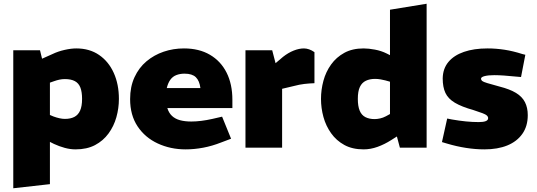

<svg xmlns="http://www.w3.org/2000/svg" viewBox="-20 -790 2875 1027"><path d="M51 217V-521H194L205 -476L261 -501Q290 -515 325 -523Q360 -531 388 -531Q459 -531 510 -496Q561 -461 588.5 -400Q616 -339 616 -261Q616 -211 602.5 -163Q589 -115 560.5 -76Q532 -37 488.5 -14Q445 9 384 9Q356 9 326.5 1Q297 -7 269 -20L247 -31V195ZM327 -154Q357 -154 377.5 -164.5Q398 -175 408.5 -198.5Q419 -222 419 -261Q419 -298 410 -321.5Q401 -345 380.5 -356Q360 -367 327 -367Q312 -367 298 -364Q284 -361 270 -356L247 -348V-175L266 -167Q282 -161 298 -157.5Q314 -154 327 -154Z M973 9Q892 9 824 -22.5Q756 -54 716 -114Q676 -174 676 -260Q676 -326 699.5 -377Q723 -428 763.5 -462Q804 -496 855.5 -513.5Q907 -531 964 -531Q1045 -531 1103 -497Q1161 -463 1192 -401.5Q1223 -340 1223 -256V-212H875Q883 -186 900 -170Q917 -154 943 -147Q969 -140 1003 -140Q1028 -140 1056.5 -143.5Q1085 -147 1116 -154L1168 -166L1216 -48L1163 -28Q1115 -9 1067 0Q1019 9 973 9ZM872 -319H1052Q1047 -358 1027.5 -377Q1008 -396 967 -396Q943 -396 923.5 -388.5Q904 -381 891.5 -364Q879 -347 872 -319Z M1293 0V-521H1436L1454 -452L1494 -486Q1522 -508 1551 -519.5Q1580 -531 1606 -531Q1619 -531 1633.5 -526Q1648 -521 1662 -511V-345Q1634 -344 1608 -341Q1582 -338 1552 -330L1489 -315V0Z M1925 9Q1865 9 1822 -14.5Q1779 -38 1751 -77.5Q1723 -117 1710 -164.5Q1697 -212 1697 -261Q1697 -310 1710 -358Q1723 -406 1751 -445Q1779 -484 1822 -507.5Q1865 -531 1925 -531Q1952 -531 1986 -524.5Q2020 -518 2048 -504L2066 -495V-738L2262 -770V0H2119L2103 -60L2073 -41Q2037 -18 1999.5 -4.5Q1962 9 1925 9ZM1894 -261Q1894 -222 1904 -198Q1914 -174 1934.5 -163.5Q1955 -153 1984 -153Q1997 -153 2013 -156.5Q2029 -160 2044 -168L2066 -180V-353L2041 -360Q2029 -363 2015 -365.5Q2001 -368 1986 -368Q1958 -368 1937 -358Q1916 -348 1905 -325Q1894 -302 1894 -261Z M2571 9Q2523 9 2472 1Q2421 -7 2371 -22L2344 -30L2372 -156L2397 -151Q2437 -144 2472.5 -140.5Q2508 -137 2541 -137Q2565 -137 2578 -142Q2591 -147 2591 -158Q2591 -166 2584.5 -172Q2578 -178 2561 -184.5Q2544 -191 2513 -201Q2449 -219 2413 -240.5Q2377 -262 2362.5 -293Q2348 -324 2348 -371Q2349 -423 2378.5 -458.5Q2408 -494 2461.5 -512.5Q2515 -531 2588 -531Q2633 -531 2678.5 -524Q2724 -517 2774 -501L2790 -497L2767 -378L2744 -380Q2705 -384 2675 -386Q2645 -388 2624 -388Q2592 -388 2572.5 -383Q2553 -378 2553 -369Q2553 -362 2559 -357Q2565 -352 2586.5 -345.5Q2608 -339 2652 -327Q2707 -313 2740 -293Q2773 -273 2788 -243.5Q2803 -214 2803 -174Q2803 -115 2774 -74Q2745 -33 2693.5 -12Q2642 9 2571 9Z"/></svg>

Font: REM ExtraBold
Style: Regular
Weight: 800
Designer: Octavio Pardo
Foundry: Ashler Design
Version: Version 1.005;gftools[0.9.28]